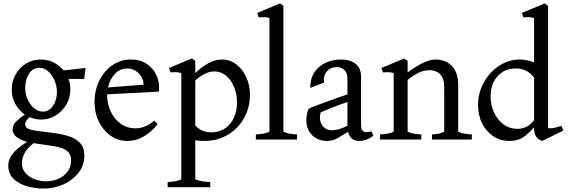

<svg xmlns="http://www.w3.org/2000/svg" viewBox="-20 -809 3308 1113"><path d="M218 -116Q183 -116 152 -130Q140 -120 133 -109.5Q126 -99 126 -87Q126 -69 149 -60.5Q172 -52 211 -48Q250 -44 299 -37Q342 -31 381 -18.5Q420 -6 444.5 20.5Q469 47 469 94Q469 149 435.5 192Q402 235 348.5 259.5Q295 284 234 284Q181 284 134 270Q87 256 57.5 226.5Q28 197 28 151Q28 120 44.5 95Q61 70 86 50Q111 30 137 13Q101 4 77 -14Q53 -32 53 -60Q53 -85 75.5 -106.5Q98 -128 124 -145Q90 -168 69 -206Q48 -244 48 -288Q48 -336 70 -376Q92 -416 130 -440Q168 -464 216 -464Q257 -464 291.5 -446.5Q326 -429 349 -401L476 -415L468 -351L377 -352Q388 -323 388 -292Q388 -243 364.5 -203Q341 -163 302.5 -139.5Q264 -116 218 -116ZM310 -276Q310 -311 296 -343Q282 -375 259.5 -395.5Q237 -416 209 -416Q169 -416 147.5 -380.5Q126 -345 126 -300Q126 -265 140 -233.5Q154 -202 177.5 -182Q201 -162 228 -162Q254 -162 272.5 -178.5Q291 -195 300.5 -221.5Q310 -248 310 -276ZM107 138Q107 171 128 194.5Q149 218 181 230Q213 242 245 242Q307 242 349.5 208.5Q392 175 392 120Q392 90 376.5 73.5Q361 57 336.5 49Q312 41 285 37Q260 33 233.5 29.5Q207 26 175 21Q137 50 122 79.5Q107 109 107 138Z M528 -215Q528 -288 557 -344.5Q586 -401 634.5 -433Q683 -465 742 -464Q792 -464 830 -439Q868 -414 887.5 -371.5Q907 -329 901 -278L601 -262V-259Q601 -207 622 -162.5Q643 -118 680 -91.5Q717 -65 764 -65Q798 -65 826 -78.5Q854 -92 873 -109L894 -91Q879 -69 852.5 -46Q826 -23 792 -7.5Q758 8 719 8Q663 8 620 -23Q577 -54 552.5 -105Q528 -156 528 -215ZM718 -412Q675 -412 645.5 -380Q616 -348 606 -302L812 -318Q812 -356 784 -384Q756 -412 718 -412Z M1164 8Q1151 8 1138 7Q1125 6 1112 4V230Q1135 240 1160 243Q1185 246 1199 246V276H952V246Q965 246 988 243Q1011 240 1031 230V-385Q1018 -390 1000.5 -390.5Q983 -391 969 -389L960 -415L1092 -470L1112 -456V-385Q1148 -421 1188 -442.5Q1228 -464 1266 -464Q1314 -464 1351 -435Q1388 -406 1408.5 -359.5Q1429 -313 1429 -261Q1429 -186 1395 -125Q1361 -64 1301 -28Q1241 8 1164 8ZM1112 -82Q1147 -42 1206 -42Q1252 -42 1285 -65Q1318 -88 1336 -127Q1354 -166 1354 -215Q1354 -262 1337.5 -303Q1321 -344 1291.5 -369.5Q1262 -395 1223 -395Q1194 -395 1165 -380Q1136 -365 1112 -343Z M1463 0V-30Q1476 -30 1499 -33Q1522 -36 1542 -46V-704Q1529 -709 1511.5 -709.5Q1494 -710 1480 -708L1471 -734L1603 -789L1623 -775V-46Q1643 -36 1666 -33Q1689 -30 1702 -30V0Z M1876 8Q1824 8 1790 -25Q1756 -58 1756 -111Q1756 -130 1759.5 -148Q1763 -166 1770 -179Q1779 -184 1806.5 -194.5Q1834 -205 1870 -218Q1906 -231 1939.5 -243Q1973 -255 1994 -262V-339Q1994 -359 1992.5 -371Q1991 -383 1984 -394Q1978 -404 1965 -412Q1952 -420 1932 -420Q1896 -420 1874.5 -394.5Q1853 -369 1859 -331L1779 -299Q1778 -352 1802 -389Q1826 -426 1867.5 -445Q1909 -464 1957 -464Q2009 -464 2041 -439.5Q2073 -415 2073 -363V-107Q2073 -79 2074.5 -67.5Q2076 -56 2086 -48Q2096 -41 2110 -43Q2124 -45 2133 -48L2145 -22Q2127 -9 2106.5 -0.5Q2086 8 2061 8Q2034 8 2018 -7.5Q2002 -23 1998 -45Q1966 -26 1938 -9Q1910 8 1876 8ZM1906 -54Q1922 -54 1944 -60Q1966 -66 1994 -80V-218Q1964 -208 1930.5 -195Q1897 -182 1871.5 -171.5Q1846 -161 1838 -156Q1828 -112 1847.5 -83Q1867 -54 1906 -54Z M2183 0V-30Q2196 -30 2219 -33Q2242 -36 2262 -46V-385Q2249 -390 2231.5 -390.5Q2214 -391 2200 -389L2191 -415L2323 -470L2343 -456V-389Q2365 -406 2392.5 -423Q2420 -440 2449.5 -452Q2479 -464 2507 -464Q2525 -464 2548.5 -458Q2572 -452 2595 -431Q2613 -415 2624.5 -387Q2636 -359 2636 -314V-46Q2656 -36 2679 -33Q2702 -30 2715 -30V0H2484V-30Q2495 -30 2516 -33Q2537 -36 2555 -46V-289Q2555 -314 2553 -332Q2551 -350 2541 -366Q2530 -384 2511.5 -393Q2493 -402 2470 -402Q2431 -402 2398.5 -383Q2366 -364 2343 -346V-46Q2363 -36 2386 -33Q2409 -30 2422 -30V0Z M2934 8Q2880 8 2839 -19.5Q2798 -47 2774.5 -94.5Q2751 -142 2751 -202Q2751 -253 2770 -300.5Q2789 -348 2822.5 -384.5Q2856 -421 2899.5 -442.5Q2943 -464 2992 -464Q3033 -464 3076 -447V-704Q3063 -709 3045.5 -709.5Q3028 -710 3014 -708L3005 -734L3137 -789L3157 -775V-66Q3178 -64 3198.5 -69Q3219 -74 3234 -79L3246 -52L3123 8Q3101 0 3091 -13Q3081 -26 3078.5 -41Q3076 -56 3076 -67V-71Q3044 -34 3012.5 -13Q2981 8 2934 8ZM2824 -249Q2824 -199 2844 -156.5Q2864 -114 2899 -88Q2934 -62 2980 -62Q3005 -62 3029.5 -73Q3054 -84 3076 -112V-359Q3036 -412 2971 -412Q2905 -412 2864.5 -367.5Q2824 -323 2824 -249Z"/></svg>

Font: Joan
Style: Regular
Weight: 400
Designer: Paolo Biagini
Version: Version 1.001; ttfautohint (v1.8.4.7-5d5b);gftools[0.9.30]